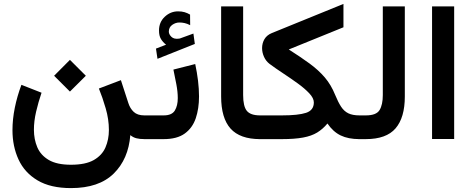

<svg xmlns="http://www.w3.org/2000/svg" viewBox="-20 -713 2417 984"><path d="M338.4 -406.2 419.9 -324.7 338.4 -243.7 257.3 -324.7ZM343.8 131.3Q418.5 131.3 460.7 107.2Q502.9 83 520.5 42.5Q538.1 2 538.1 -46.9Q538.1 -101.6 521.7 -157.7Q505.4 -213.9 486.8 -259.3L599.6 -302.2L637.7 -185.1Q646.5 -157.2 665.5 -139.4Q684.6 -121.6 719.7 -121.6H738.8V0H721.7Q695.8 0 679 -4.4Q662.1 -8.8 647.9 -20.5Q638.2 102.5 562.5 176.8Q486.8 251 343.8 251Q238.8 251 172.4 211.4Q106 171.9 75 104.5Q43.9 37.1 43.9 -45.9Q43.9 -101.6 55.9 -160.9Q67.9 -220.2 89.8 -278.3L192.9 -237.8Q176.3 -189 165 -140.4Q153.8 -91.8 153.8 -48.3Q153.8 1 171.1 41.7Q188.5 82.5 230 106.9Q271.5 131.3 343.8 131.3Z M831.1 -483.9Q814.5 -497.1 804.7 -513.4Q794.9 -529.8 794.9 -556.6Q794.9 -599.6 824.5 -627.2Q854 -654.8 892.6 -654.8Q911.6 -654.8 925.8 -650.6Q939.9 -646.5 954.1 -638.2L954.6 -584Q939.5 -591.8 926.3 -594.7Q913.1 -597.7 899.4 -597.7Q879.9 -597.7 862.5 -585.4Q845.2 -573.2 845.2 -550.3Q845.7 -536.6 858.9 -523.9Q872.1 -511.2 898.4 -515.1Q898.9 -515.1 902.8 -516.1L971.2 -541L978.5 -487.8L787.1 -411.6L779.3 -463.9ZM818.8 0H718.3V-121.6H818.8Q860.8 -121.6 876 -146.5Q891.1 -171.4 891.1 -210Q891.1 -242.7 883.8 -281Q876.5 -319.3 868.7 -356.4L980.5 -384.8Q989.7 -341.8 994.9 -299.6Q1000 -257.3 1000 -218.8Q1000 -156.2 983.2 -106.7Q966.3 -57.1 926.8 -28.6Q887.2 0 818.8 0Z M1113.3 -680.2H1226.1V-226.1Q1226.1 -168 1245.1 -144.8Q1264.2 -121.6 1313 -121.6H1325.2V0H1313Q1210 0 1161.6 -54Q1113.3 -107.9 1113.3 -218.8Z M1460 -459.5Q1521.5 -420.4 1567.1 -387Q1612.8 -353.5 1644.8 -315.9Q1676.8 -278.3 1697.3 -227.5Q1712.9 -189.5 1728 -166.3Q1743.2 -143.1 1765.1 -132.3Q1787.1 -121.6 1822.3 -121.6H1835.9V0H1822.3Q1765.1 0 1726.1 -18.8Q1687 -37.6 1658.2 -80.1Q1634.8 -51.8 1605.7 -33.9Q1576.7 -16.1 1533.4 -8.1Q1490.2 0 1424.8 0H1305.7V-121.6H1424.3Q1508.8 -121.6 1548.6 -134.8Q1588.4 -147.9 1588.4 -188Q1588.4 -210 1564.9 -234.9Q1541.5 -259.8 1505.4 -285.9Q1469.2 -312 1430.7 -337.4Q1392.1 -362.8 1361.3 -385.7Q1342.8 -399.9 1333 -421.9Q1323.2 -443.8 1323.2 -466.3Q1323.2 -491.7 1335.4 -512.5Q1347.7 -533.2 1373 -543.5L1740.2 -692.9V-573.2Z M1816.4 -121.6H1855Q1908.7 -121.6 1925.3 -148.9Q1941.9 -176.3 1941.9 -225.6V-680.2H2054.7V-218.3Q2054.7 -110.4 2007.3 -55.2Q1960 0 1854.5 0H1816.4Z M2307.6 -680.2V-0.5H2194.3V-680.2Z"/></svg>

Font: Vazirmatn UI FD SemiBold
Style: Regular
Weight: 600
Designer: Saber Rastikerdar
Foundry: Saber Rastikerdar
Version: Version 33.003